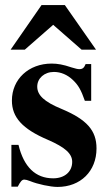

<svg xmlns="http://www.w3.org/2000/svg" viewBox="-20 -724 429 758"><path d="M359 -528 236 -704H144L22 -528H78L190 -626L302 -528ZM340 -326V-471H318C312 -456 306 -451 293 -451C287 -451 278 -453 262 -458C230 -469 207 -473 184 -473C93 -473 27 -411 27 -327C27 -261 68 -215 169 -172C238 -142 265 -117 265 -85C265 -46 235 -20 190 -20C120 -20 74 -65 53 -152H25V13H50C61 -8 67 -15 76 -15C81 -15 89 -13 99 -9C128 3 179 14 207 14C298 14 361 -48 361 -138C361 -209 323 -252 223 -294C155 -322 127 -348 127 -382C127 -415 155 -440 193 -440C220 -440 246 -429 268 -408C289 -388 300 -369 315 -326Z"/></svg>

Font: STIXGeneral
Style: Bold
Weight: 700
Designer: MicroPress Inc., with final additions and corrections provided by Coen Hoffman, Elsevier (retired)
Version: Version 1.1.0